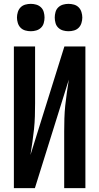

<svg xmlns="http://www.w3.org/2000/svg" viewBox="-20 -976 515 996"><path d="M52 0V-735H162V-441Q162 -407 161 -373.5Q160 -340 156.5 -306Q153 -272 148 -238.5Q143 -205 138 -172L314 -735H423V0H313V-294Q313 -328 314 -361.5Q315 -395 318.5 -429Q322 -463 327 -496.5Q332 -530 337 -563L161 0ZM335 -814Q321 -814 307 -818Q293 -822 282.5 -832Q272 -842 268 -856.5Q264 -871 264 -885Q264 -899 268 -913.5Q272 -928 282.5 -938Q293 -948 307 -952Q321 -956 335 -956Q350 -956 364 -952Q378 -948 388 -938Q398 -928 402.5 -913.5Q407 -899 407 -885Q407 -871 402.5 -856.5Q398 -842 388 -832Q378 -822 364 -818Q350 -814 335 -814ZM140 -814Q125 -814 111 -818Q97 -822 87 -832Q77 -842 72.5 -856.5Q68 -871 68 -885Q68 -899 72.5 -913.5Q77 -928 87 -938Q97 -948 111 -952Q125 -956 140 -956Q154 -956 168 -952Q182 -948 192.5 -938Q203 -928 207 -913.5Q211 -899 211 -885Q211 -871 207 -856.5Q203 -842 192.5 -832Q182 -822 168 -818Q154 -814 140 -814Z"/></svg>

Font: Iosevka QP
Style: Bold
Weight: 700
Designer: Belleve Invis
Foundry: Belleve Invis
Version: Version 20.0.0; ttfautohint (v1.8.4)